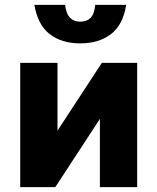

<svg xmlns="http://www.w3.org/2000/svg" viewBox="-20 -768 646 788"><path d="M63 0V-510H216V-232L398 -510H543V0H390V-280L207 0ZM309 -590Q233 -590 184 -628Q135 -666 121 -748H247Q252 -710 268 -694.5Q284 -679 309 -679Q336 -679 351.5 -694.5Q367 -710 371 -748H498Q485 -666 435.5 -628Q386 -590 309 -590Z"/></svg>

Font: Wix Madefor Text ExtraBold
Style: Regular
Weight: 800
Designer: Dalton Maag Ltd
Foundry: Dalton Maag Ltd
Version: Version 3.100